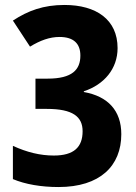

<svg xmlns="http://www.w3.org/2000/svg" viewBox="-20 -744 549 774"><path d="M454 -550C454 -665 368 -724 240 -724C155 -724 93 -701 32 -661L101 -556C142 -581 180 -595 220 -595C277 -595 304 -568 304 -520C304 -463 271 -427 172 -427H123V-305H169C273 -305 313 -274 313 -215C313 -151 278 -117 197 -117C142 -117 89 -130 32 -156V-22C82 -1 146 10 216 10C383 10 469 -75 469 -203C469 -298 415 -356 318 -373V-376C400 -403 454 -467 454 -550Z"/></svg>

Font: Noto Sans Sinhala UI Condensed ExtraBold
Style: Regular
Weight: 800
Width: 3
Designer: Jelle Bosma - Monotype Design Team
Foundry: Monotype Imaging Inc.
Version: Version 2.006